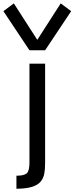

<svg xmlns="http://www.w3.org/2000/svg" viewBox="-36 -944 446 1151"><path d="M62.5 109.4Q109.9 109.4 125.5 93.8Q140.6 78.6 140.6 31.2V-562.5H234.4V31.2Q234.4 72.3 229.5 96.7Q224.6 125 207 145.5Q170.9 187.5 62.5 187.5ZM-15.6 -877 46.9 -923.8 187.5 -705.1 328.1 -923.8 390.6 -877 234.4 -642.6H140.6Z"/></svg>

Font: Michroma+
Style: Regular
Weight: 400
Designer: beogot
Foundry: beogot
Version: Version